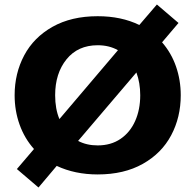

<svg xmlns="http://www.w3.org/2000/svg" viewBox="-20 -763 868 853"><path d="M783 -340Q783 -242 740.5 -162Q698 -82 614.5 -35Q531 12 414 12Q313 12 232 -26L151 70L55 -12L131 -101Q89 -148 67 -209.5Q45 -271 45 -340Q45 -437 87.5 -517Q130 -597 213.5 -644Q297 -691 414 -691Q519 -691 599 -652L677 -743L773 -661L700 -575Q741 -528 762 -467.5Q783 -407 783 -340ZM244 -234 504 -540Q465 -562 414 -562Q326 -562 275.5 -499.5Q225 -437 225 -340Q225 -279 244 -234ZM603 -340Q603 -395 586 -441L327 -137Q365 -117 414 -117Q473 -117 515.5 -146Q558 -175 580.5 -225.5Q603 -276 603 -340Z"/></svg>

Font: Martel Sans Black
Style: Regular
Weight: 900
Designer: Dan Reynolds and Mathieu Réguer
Foundry: Dan Reynolds and Mathieu Réguer
Version: Version 1.002; ttfautohint (v1.1) -l 5 -r 5 -G 72 -x 0 -D la